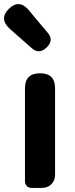

<svg xmlns="http://www.w3.org/2000/svg" viewBox="-43 -918 367 938"><path d="M112 0Q97 0 88 -9Q79 -18 79 -33V-487Q79 -560 153 -560Q226 -560 226 -487V-280V-65Q226 -36 208 -18Q190 0 161 0H152ZM113 -682 49 -738 4 -778Q-49 -827 1 -875.5Q51 -924 98 -868L136 -822L191 -757Q221 -722 185 -686Q148 -651 113 -682Z"/></svg>

Font: GenSenRounded2 TW B
Style: Regular
Weight: 700
Version: Version 2.000;PS 2;hotconv 16.6.51;makeotf.lib2.5.65220 DEVE